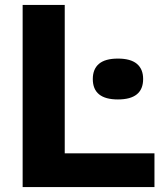

<svg xmlns="http://www.w3.org/2000/svg" viewBox="-20 -760 654 780"><path d="M72 0V-740H243V-137H607.5V0ZM357 -439Q357 -479.5 382.2 -500.8Q407.5 -522 459 -522Q510.5 -522 536 -500.8Q561.5 -479.5 561.5 -439Q561.5 -356 459 -356Q357 -356 357 -439Z"/></svg>

Font: Encode Sans Semi Expanded
Style: Bold
Weight: 700
Width: 6
Designer: Multiple Designers
Foundry: Impallari Type
Version: Version 2.000